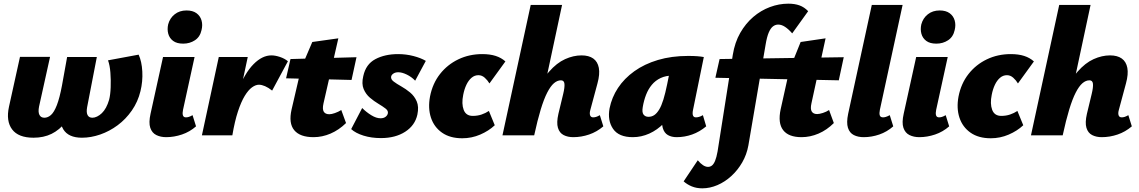

<svg xmlns="http://www.w3.org/2000/svg" viewBox="-20 -738 6213 1047"><path d="M163 13Q80 13 46 -32.5Q12 -78 29 -156L89 -428H253L193 -157Q187 -127 195 -111.5Q203 -96 222 -96Q241 -96 258 -111Q275 -126 290 -164.5Q305 -203 318 -272L346 -427H508L455 -153Q450 -125 457.5 -110.5Q465 -96 484 -96Q496 -96 509.5 -102.5Q523 -109 535.5 -121Q548 -133 558 -151.5Q568 -170 575 -194Q582 -221 583.5 -261.5Q585 -302 582 -342Q579 -382 569 -409L736 -440Q753 -403 756 -348.5Q759 -294 746 -241Q732 -183 699 -135.5Q666 -88 621.5 -55Q577 -22 526.5 -4.5Q476 13 427 13Q353 13 325 -33Q297 -79 318 -174L344 -297L408 -185Q375 -117 339.5 -73Q304 -29 261 -8Q218 13 163 13Z M886 10Q856 10 832.5 -1.5Q809 -13 799.5 -41Q790 -69 801 -118L869 -427H1041L978 -139Q974 -120 977.5 -109Q981 -98 994 -98Q1001 -98 1009.5 -100.5Q1018 -103 1030 -110L1049 -49Q1015 -19 972 -4.5Q929 10 886 10ZM979 -500Q944 -500 924 -515Q904 -530 897.5 -554Q891 -578 897 -605Q906 -639 932.5 -660Q959 -681 997 -681Q1031 -681 1051.5 -666Q1072 -651 1079 -626.5Q1086 -602 1079 -574Q1071 -537 1043 -518.5Q1015 -500 979 -500Z M1213 0Q1238 -146 1276.5 -243Q1315 -340 1362.5 -388Q1410 -436 1460 -436Q1481 -436 1506.5 -427.5Q1532 -419 1550 -404L1464 -244Q1444 -260 1425.5 -268Q1407 -276 1392 -276Q1374 -276 1354 -261.5Q1334 -247 1314.5 -215Q1295 -183 1277.5 -130Q1260 -77 1247 0ZM1081 0 1173 -427H1331L1240 0Z M1690 10Q1616 10 1584.5 -28Q1553 -66 1570 -141L1623 -369L1683 -509L1825 -529L1744 -174Q1737 -143 1745.5 -129Q1754 -115 1776 -115Q1788 -115 1806.5 -121.5Q1825 -128 1841 -138L1867 -67Q1828 -29 1782.5 -9.5Q1737 10 1690 10ZM1540 -311 1564 -416 1924 -426 1897 -302Z M2057 15Q2005 15 1962 1.5Q1919 -12 1895 -34L1955 -149Q1978 -126 2005 -109.5Q2032 -93 2055 -93Q2072 -93 2082.5 -101Q2093 -109 2095 -120Q2098 -134 2082.5 -146Q2067 -158 2043.5 -172Q2020 -186 1997.5 -205Q1975 -224 1963 -252.5Q1951 -281 1961 -323Q1975 -388 2027 -415.5Q2079 -443 2151 -443Q2194 -443 2234.5 -432.5Q2275 -422 2302 -406L2244 -298Q2224 -319 2198 -331.5Q2172 -344 2152 -344Q2136 -344 2125.5 -337Q2115 -330 2113 -321Q2110 -306 2126.5 -293.5Q2143 -281 2168 -267Q2193 -253 2216.5 -233.5Q2240 -214 2252.5 -185Q2265 -156 2256 -113Q2243 -54 2189.5 -19.5Q2136 15 2057 15Z M2501 16Q2434 16 2390.5 -14.5Q2347 -45 2330 -96.5Q2313 -148 2325 -212Q2339 -283 2379.5 -334.5Q2420 -386 2479.5 -414.5Q2539 -443 2610 -443Q2652 -443 2683 -433Q2714 -423 2736 -403L2649 -283Q2639 -300 2623.5 -314Q2608 -328 2589 -328Q2568 -328 2551.5 -314Q2535 -300 2523.5 -276Q2512 -252 2506 -221Q2496 -172 2508.5 -139Q2521 -106 2558 -106Q2584 -106 2606 -113.5Q2628 -121 2646 -133L2678 -55Q2645 -24 2598.5 -4Q2552 16 2501 16Z M3106 10Q3076 10 3053.5 -1.5Q3031 -13 3022.5 -41Q3014 -69 3025 -117L3051 -225Q3060 -262 3058 -281Q3056 -300 3039 -300Q3019 -300 3000.5 -284Q2982 -268 2964 -233Q2946 -198 2928.5 -140.5Q2911 -83 2893 0H2834Q2859 -130 2895.5 -214.5Q2932 -299 2974 -347Q3016 -395 3061.5 -415.5Q3107 -436 3151 -436Q3191 -436 3215 -419Q3239 -402 3245.5 -368Q3252 -334 3238 -283L3199 -138Q3194 -120 3198 -109Q3202 -98 3215 -98Q3222 -98 3230.5 -100.5Q3239 -103 3251 -110L3270 -49Q3235 -19 3192.5 -4.5Q3150 10 3106 10ZM2720 0 2874 -711H3045L2893 0Z M3431 10Q3354 10 3323 -35.5Q3292 -81 3304 -147Q3316 -207 3350 -258.5Q3384 -310 3439 -349.5Q3494 -389 3568 -411Q3642 -433 3732 -433Q3762 -433 3781.5 -431.5Q3801 -430 3818 -427L3759 -138Q3751 -98 3775 -98Q3782 -98 3791.5 -100.5Q3801 -103 3813 -110L3831 -49Q3795 -19 3754 -4.5Q3713 10 3670 10Q3642 10 3622 -1.5Q3602 -13 3594 -40.5Q3586 -68 3595 -117L3622 -249L3708 -277Q3693 -210 3665.5 -157Q3638 -104 3601 -66.5Q3564 -29 3520.5 -9.5Q3477 10 3431 10ZM3516 -101Q3534 -101 3548 -110.5Q3562 -120 3574.5 -140.5Q3587 -161 3597.5 -195Q3608 -229 3618 -278L3638 -377L3696 -320Q3684 -324 3673 -325Q3662 -326 3650 -326Q3611 -326 3582.5 -312.5Q3554 -299 3534.5 -275.5Q3515 -252 3503 -221Q3491 -190 3485 -154Q3480 -125 3489.5 -113Q3499 -101 3516 -101Z M3810 289Q3778 289 3752.5 278.5Q3727 268 3708 251L3785 136Q3800 154 3814 163Q3828 172 3841 172Q3853 172 3862.5 164.5Q3872 157 3879.5 139Q3887 121 3893 88L3976 -439Q3987 -507 4016.5 -558.5Q4046 -610 4087.5 -645.5Q4129 -681 4178.5 -699.5Q4228 -718 4279 -718Q4314 -718 4340 -708.5Q4366 -699 4387 -677L4300 -556Q4280 -579 4261 -591.5Q4242 -604 4224 -604Q4208 -604 4195 -594Q4182 -584 4172 -560.5Q4162 -537 4155 -495L4061 55Q4052 105 4027.5 147.5Q4003 190 3968 222Q3933 254 3892 271.5Q3851 289 3810 289ZM4554 -300 3881 -314 3904 -416 4581 -426ZM4351 10Q4280 10 4250.5 -28.5Q4221 -67 4237 -142L4285 -358L4346 -509L4482 -529L4405 -175Q4398 -144 4406.5 -130Q4415 -116 4436 -116Q4448 -116 4467 -122Q4486 -128 4501 -138L4527 -67Q4489 -29 4443.5 -9.5Q4398 10 4351 10Z M4690 10Q4659 10 4636 -1.5Q4613 -13 4604 -41Q4595 -69 4605 -117L4734 -711H4902L4778 -139Q4774 -120 4777.5 -109Q4781 -98 4796 -98Q4802 -98 4810.5 -100.5Q4819 -103 4832 -110L4851 -49Q4817 -19 4775 -4.5Q4733 10 4690 10Z M4993 10Q4963 10 4939.5 -1.5Q4916 -13 4906.5 -41Q4897 -69 4908 -118L4976 -427H5148L5085 -139Q5081 -120 5084.5 -109Q5088 -98 5101 -98Q5108 -98 5116.5 -100.5Q5125 -103 5137 -110L5156 -49Q5122 -19 5079 -4.5Q5036 10 4993 10ZM5086 -500Q5051 -500 5031 -515Q5011 -530 5004.5 -554Q4998 -578 5004 -605Q5013 -639 5039.5 -660Q5066 -681 5104 -681Q5138 -681 5158.5 -666Q5179 -651 5186 -626.5Q5193 -602 5186 -574Q5178 -537 5150 -518.5Q5122 -500 5086 -500Z M5383 16Q5316 16 5272.5 -14.5Q5229 -45 5212 -96.5Q5195 -148 5207 -212Q5221 -283 5261.5 -334.5Q5302 -386 5361.5 -414.5Q5421 -443 5492 -443Q5534 -443 5565 -433Q5596 -423 5618 -403L5531 -283Q5521 -300 5505.5 -314Q5490 -328 5471 -328Q5450 -328 5433.5 -314Q5417 -300 5405.5 -276Q5394 -252 5388 -221Q5378 -172 5390.5 -139Q5403 -106 5440 -106Q5466 -106 5488 -113.5Q5510 -121 5528 -133L5560 -55Q5527 -24 5480.5 -4Q5434 16 5383 16Z M5988 10Q5958 10 5935.5 -1.5Q5913 -13 5904.5 -41Q5896 -69 5907 -117L5933 -225Q5942 -262 5940 -281Q5938 -300 5921 -300Q5901 -300 5882.5 -284Q5864 -268 5846 -233Q5828 -198 5810.5 -140.5Q5793 -83 5775 0H5716Q5741 -130 5777.5 -214.5Q5814 -299 5856 -347Q5898 -395 5943.5 -415.5Q5989 -436 6033 -436Q6073 -436 6097 -419Q6121 -402 6127.5 -368Q6134 -334 6120 -283L6081 -138Q6076 -120 6080 -109Q6084 -98 6097 -98Q6104 -98 6112.5 -100.5Q6121 -103 6133 -110L6152 -49Q6117 -19 6074.5 -4.5Q6032 10 5988 10ZM5602 0 5756 -711H5927L5775 0Z"/></svg>

Font: Ysabeau Office Black
Style: Italic
Weight: 900
Italic angle: -12°
Designer: Christian Thalmann (Catharsis Fonts)
Version: Version 2.001;gftools[0.9.30]; featfreeze: tnum,lnum,ss02